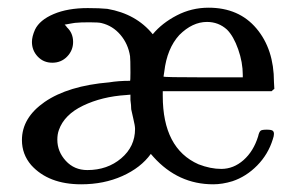

<svg xmlns="http://www.w3.org/2000/svg" viewBox="-20 -468 762 499"><path d="M63 -359Q63 -373 71 -391Q83 -416 119.5 -431.5Q156 -447 208 -447Q239 -447 259 -445Q334 -432 377 -379Q401 -408 439.5 -428Q478 -448 522 -448Q601 -448 646.5 -394Q692 -340 692 -255L693 -237Q690 -235 686 -231H403V-219Q403 -82 496 -41Q527 -29 555 -29Q587 -29 613 -52Q639 -75 651 -114Q653 -124 657 -128Q660 -131 673 -131Q686 -131 689 -128Q695 -123 689 -106Q677 -67 648.5 -38Q620 -9 584 3Q558 11 534 11Q443 11 379 -60L372 -68Q346 -32 298 -10.5Q250 11 191 11Q106 11 61 -39Q37 -67 37 -104Q37 -162 96 -203Q157 -245 264 -254Q288 -258 318 -258Q319 -258 319 -279Q319 -314 318 -322Q313 -354 293 -377.5Q273 -401 244 -408Q237 -410 214 -410Q187 -410 181 -409Q176 -409 168 -407.5Q160 -406 154 -405L148 -404L149 -403Q150 -402 151.5 -400.5Q153 -399 154 -397Q170 -382 170 -359Q170 -337 154.5 -321Q139 -305 116 -305Q93 -305 78 -321Q63 -337 63 -359ZM570 -391Q548 -411 518 -411Q480 -411 446 -377Q414 -342 407 -282Q405 -270 405 -269Q405 -267 508 -267H611V-273Q611 -306 599 -340Q587 -374 570 -391ZM331 -133Q331 -141 326.5 -159.5Q322 -178 321 -184Q321 -194 319 -208V-222L308 -221Q245 -217 196 -193.5Q147 -170 133 -130Q129 -119 129 -105Q129 -74 151 -50Q173 -26 207 -26Q259 -26 295 -56.5Q331 -87 331 -133Z"/></svg>

Font: KaTeX_Main
Style: Regular
Weight: 400
Version: Version 1.1; ttfautohint (v1.3)